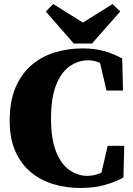

<svg xmlns="http://www.w3.org/2000/svg" viewBox="-20 -912 658 952"><path d="M379 20Q308 20 244.5 1Q181 -18 132.5 -58.5Q84 -99 56 -162Q28 -225 28 -313Q28 -412 58 -480.5Q88 -549 139 -591.5Q190 -634 255 -653Q320 -672 389 -672Q452 -672 498 -658.5Q544 -645 586 -622L590 -463H508L476 -600Q449 -613 417 -613Q369 -613 327 -584.5Q285 -556 259 -492.5Q233 -429 233 -325Q233 -222 258.5 -159Q284 -96 325.5 -68Q367 -40 413 -40Q448 -40 483 -56L514 -189H596L592 -32Q555 -11 501.5 4.5Q448 20 379 20ZM244 -892 391 -800 538 -892 576 -855 436 -696H346L207 -855Z"/></svg>

Font: Source Serif 4 Black
Style: Regular
Weight: 900
Designer: Frank Grießhammer
Foundry: Adobe
Version: Version 4.005;hotconv 1.1.0;makeotfexe 2.6.0